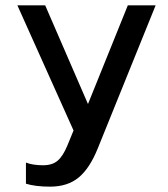

<svg xmlns="http://www.w3.org/2000/svg" viewBox="-20 -500 627 718"><path d="M77 187V108Q103 118 141 118Q176 118 196 100.5Q216 83 232 44L255 -12L45 -480H149L309 -111L458 -480H562L346 54Q316 129 274.5 163.5Q233 198 167 198Q113 198 77 187Z"/></svg>

Font: Prompt
Style: Regular
Weight: 400
Designer: Katatrad Team
Foundry: CadsonDemak
Version: Version 1.001